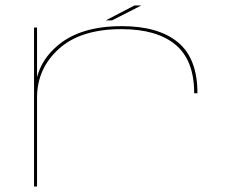

<svg xmlns="http://www.w3.org/2000/svg" viewBox="-20 -685 855 705"><path d="M693 -342.5Q693 -463.5 624.5 -520.8Q556 -578 426 -578Q276 -578 196 -505.5Q116 -433 116 -326.5V0H105V-584H116V-401.5Q133.5 -469 192.5 -518.5Q276.5 -589 427 -589Q561.5 -589 633.2 -529.8Q705 -470.5 705 -342.5ZM368 -610 474 -665H499L391 -610Z"/></svg>

Font: Anybody UltraExpanded Thin
Style: Regular
Weight: 100
Width: 9
Designer: Tyler Finck
Foundry: Etcetera Type Company
Version: Version 1.010; ttfautohint (v1.8.3) -l 8 -r 50 -G 200 -x 14 